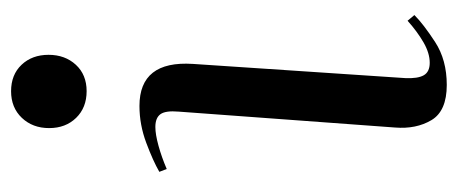

<svg xmlns="http://www.w3.org/2000/svg" viewBox="-254 -538 807 338"><g transform="rotate(-90 149.0 -369.5)"><path d="M92 -686Q92 -715 110 -734Q128 -753 157 -753Q186 -753 203.5 -734.5Q221 -716 221 -687Q221 -658 203.5 -639Q186 -620 157 -620Q128 -620 110 -638.5Q92 -657 92 -686ZM121 -458Q123 -481 116.5 -490Q110 -499 94 -499Q81 -499 61 -493.5Q41 -488 20 -479L15 -492Q34 -503 66 -515Q98 -527 131 -527Q211 -527 205 -433L180 -59Q179 -37 185 -26.5Q191 -16 207 -16Q224 -16 243 -27Q262 -38 281 -55L291 -43Q275 -27 243.5 -6.5Q212 14 168 14Q122 14 106 -13Q90 -40 93 -77Z"/></g></svg>

Font: Literata 72pt
Style: Italic
Weight: 400
Italic angle: -2°
Designer: Latin by Veronika Burian and Jose Scaglione. Greek by Irene Vlachou. Cyrillic by Vera Evstafieva
Foundry: TypeTogether
Version: Version 3.002